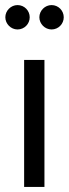

<svg xmlns="http://www.w3.org/2000/svg" viewBox="-20 -736 272 756"><path d="M183 -620C210 -620 231 -642 231 -668C231 -694 210 -716 183 -716C157 -716 135 -694 135 -668C135 -642 157 -620 183 -620ZM75 0H155V-500H75ZM49 -620C76 -620 97 -642 97 -668C97 -694 76 -716 49 -716C23 -716 1 -694 1 -668C1 -642 23 -620 49 -620Z"/></svg>

Font: HB Figtree Prototype
Style: Regular
Weight: 400
Designer: Alfredo Marco Pradil
Foundry: Hanken Design Co.®
Version: Version 1.002;Glyphs 3.2 (3228)